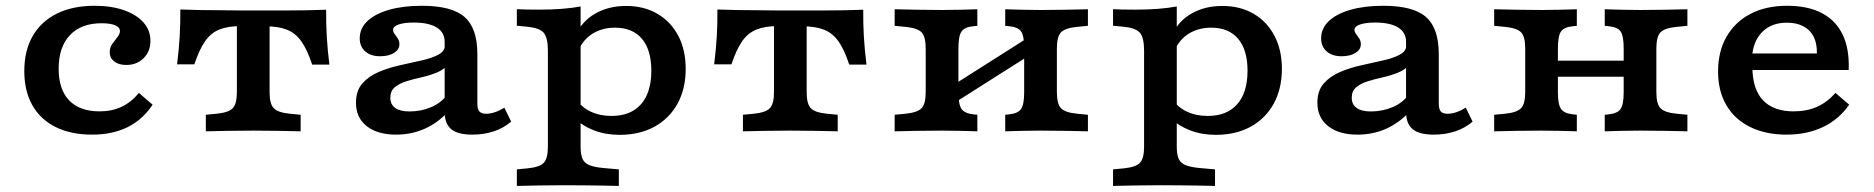

<svg xmlns="http://www.w3.org/2000/svg" viewBox="-20 -448 6394 655"><path d="M294.6 11.3Q222.1 11.3 170.2 -14.4Q118.3 -40 90.6 -88.6Q62.9 -137.2 62.9 -205.3Q62.9 -275.4 91.6 -325.2Q120.4 -375.1 174.2 -401.7Q228 -428.3 302.7 -428.3Q360.1 -428.3 402.9 -413.2Q445.7 -398.1 469.5 -371.4Q493.2 -344.8 493.2 -308.4Q493.2 -272.7 470 -249.6Q446.8 -226.4 411 -226.4Q384.9 -226.4 369.6 -238.4Q354.3 -250.4 354.3 -269.8Q354.3 -286.1 363.2 -298.4Q372 -310.8 380.6 -321.6Q389.2 -332.3 389.2 -342.1Q389.2 -354.9 372.7 -361.8Q356.2 -368.7 326.5 -368.7Q256.7 -368.7 218.4 -328Q180.1 -287.3 180.1 -213.4Q180.1 -142.8 216 -105.4Q251.8 -68.1 319.8 -68.1Q361.5 -68.1 394.7 -83.6Q427.8 -99.2 453.9 -131L500.6 -90.9Q467.1 -40.1 415.6 -14.4Q364.2 11.3 294.6 11.3Z M843.9 -2.4Q795.4 -2.4 757 -1.6Q718.5 -0.8 682.2 0V-56.5L718.9 -60Q759.8 -64 773.9 -78.8Q788.1 -93.6 788.1 -133.6V-208.2H899.7V-133.6Q899.7 -93.6 913.9 -78.8Q928 -64 969 -60L1005.6 -56.5V0Q969.8 -0.8 931.1 -1.6Q892.4 -2.4 843.9 -2.4ZM803 -359.1Q758.5 -359.1 729.1 -347.5Q699.7 -336 679.9 -307.7Q660.1 -279.5 643 -228.5H584.1Q590.5 -279.5 593 -324Q595.6 -368.6 595.2 -415.6Q629.4 -414.3 662.9 -413.7Q696.3 -413.1 730.6 -413.1L803 -412.3H884.8H957.3Q991.5 -412.3 1024.9 -412.9Q1058.4 -413.5 1092.6 -414.8Q1092.2 -367.8 1094.8 -323.2Q1097.3 -278.6 1103.7 -227.7H1044.9Q1028.2 -278.7 1008.1 -306.9Q988.1 -335.2 958.9 -346.7Q929.7 -358.3 884.8 -358.3ZM788.1 -208.2V-374.4H899.7V-208.2Z M1496.9 -208.2V-305.4Q1496.9 -337.6 1469.6 -354.4Q1442.3 -371.1 1391.3 -371.1Q1359.2 -371.1 1340 -364.5Q1320.9 -357.9 1320.9 -346.1Q1320.9 -339.2 1326.3 -332.1Q1331.7 -324.9 1337.1 -316.7Q1342.6 -308.4 1342.6 -296.7Q1342.6 -278.9 1324.2 -267.5Q1305.9 -256.1 1276.5 -256.1Q1244.7 -256.1 1225.9 -272.7Q1207.2 -289.3 1207.2 -317.3Q1207.2 -351.2 1233.4 -376.1Q1259.7 -400.9 1307.4 -414.6Q1355.2 -428.3 1419.5 -428.3Q1520.9 -428.3 1564.7 -390.2Q1608.5 -352 1608.5 -263.5V-208.2ZM1331.3 11.3Q1267.7 11.3 1231 -17.7Q1194.4 -46.7 1194.4 -97.4Q1194.4 -138.8 1216.3 -163.5Q1238.2 -188.3 1272.5 -202.7Q1306.9 -217.1 1345.6 -225.6Q1384.4 -234.2 1419 -242Q1453.5 -249.7 1475.8 -261.7Q1498.1 -273.7 1498.1 -295.1L1508.3 -227.3Q1493.5 -209.9 1469.1 -200.1Q1444.7 -190.3 1417.5 -184.2Q1390.2 -178.2 1366.3 -170.7Q1342.4 -163.3 1327 -150.5Q1311.6 -137.8 1311.6 -114.2Q1311.6 -91.8 1328.2 -79.8Q1344.9 -67.8 1376.6 -67.8Q1416.9 -67.8 1451.7 -82.8Q1486.6 -97.7 1506.9 -127.1L1510.4 -68.1Q1472.1 -27.6 1427.3 -8.1Q1382.6 11.3 1331.3 11.3ZM1608.5 -94.4Q1608.5 -75.9 1615.4 -67.9Q1622.4 -59.9 1638.4 -59.9Q1652.8 -59.9 1668.4 -65.2Q1684 -70.5 1700.6 -80.7L1723.8 -33.1Q1698.4 -11.1 1664.6 0.1Q1630.8 11.3 1591 11.3Q1541.7 11.3 1519.3 -7.3Q1496.9 -26 1496.9 -66.8V-208.2H1608.5Z M1904.9 183.9Q1856.4 183.9 1817.9 184.7Q1779.4 185.5 1743.2 186.3V129.8L1779.8 126.3Q1820.7 122.3 1834.9 107.5Q1849.1 92.7 1849.1 52.6V-208.2H1960.7V52.6Q1960.7 79.5 1967.4 94.3Q1974.1 109.1 1991.9 115.9Q2009.6 122.7 2041.1 125.4L2091.1 129.8V186.3Q2063.8 185.5 2034.7 185.1Q2005.7 184.7 1973.9 184.3Q1942.1 183.9 1904.9 183.9ZM2116.1 -427.7Q2177.1 -427.7 2222.7 -401Q2268.3 -374.4 2293.8 -326.2Q2319.2 -278 2319.2 -213.1Q2319.2 -144.9 2291.3 -94.3Q2263.4 -43.7 2212.8 -15.8Q2162.2 12 2093.8 12Q2046.2 12 2006.9 -3Q1967.5 -18 1937 -46.9L1947.8 -108.1Q1964 -81.8 1995.2 -67.2Q2026.4 -52.5 2066.3 -52.5Q2131.6 -52.5 2166.8 -92.5Q2202 -132.4 2202 -206.8Q2202 -277.6 2170 -315.6Q2138.1 -353.6 2078 -353.6Q2035.2 -353.6 2002.8 -333.9Q1970.3 -314.2 1954.4 -277.9L1944.9 -328.6Q1965 -375.5 2010.6 -401.6Q2056.2 -427.7 2116.1 -427.7ZM1849.1 -208.2V-275Q1849.1 -319.4 1834.9 -336.1Q1820.7 -352.7 1779.8 -356.7L1743.2 -360.2V-416.7Q1758.4 -415.9 1775.1 -415.5Q1791.8 -415.1 1818.5 -415.1Q1861.1 -415.1 1896.9 -417.9Q1932.8 -420.7 1960.7 -425.9V-416.7V-208.2Z M2676.2 -2.4Q2627.7 -2.4 2589.2 -1.6Q2550.7 -0.8 2514.5 0V-56.5L2551.1 -60Q2592 -64 2606.2 -78.8Q2620.4 -93.6 2620.4 -133.6V-208.2H2731.9V-133.6Q2731.9 -93.6 2746.1 -78.8Q2760.3 -64 2801.2 -60L2837.8 -56.5V0Q2802 -0.8 2763.3 -1.6Q2724.6 -2.4 2676.2 -2.4ZM2635.2 -359.1Q2590.8 -359.1 2561.4 -347.5Q2532 -336 2512.1 -307.7Q2492.3 -279.5 2475.2 -228.5H2416.3Q2422.7 -279.5 2425.3 -324Q2427.9 -368.6 2427.4 -415.6Q2461.7 -414.3 2495.1 -413.7Q2528.6 -413.1 2562.8 -413.1L2635.2 -412.3H2717.1H2789.5Q2823.8 -412.3 2857.2 -412.9Q2890.6 -413.5 2924.9 -414.8Q2924.4 -367.8 2927 -323.2Q2929.6 -278.6 2936 -227.7H2877.1Q2860.4 -278.7 2840.4 -306.9Q2820.4 -335.2 2791.1 -346.7Q2761.9 -358.3 2717.1 -358.3ZM2620.4 -208.2V-374.4H2731.9V-208.2Z M3529.7 -2.4Q3494.1 -2.4 3465.1 -1.6Q3436.1 -0.8 3409.3 0V-56.5L3421.2 -57.7Q3453.2 -60.9 3463.5 -76.4Q3473.9 -91.9 3473.9 -133.6V-208.2H3585.5V-133.6Q3585.5 -93.6 3599.6 -78.8Q3613.8 -64 3654.7 -60L3691.4 -56.5V0Q3655.6 -0.8 3616.9 -1.6Q3578.2 -2.4 3529.7 -2.4ZM3193.8 -2.4Q3145.3 -2.4 3106.8 -1.6Q3068.4 -0.8 3032.1 0V-56.5L3068.8 -60Q3109.7 -64 3123.8 -78.8Q3138 -93.6 3138 -133.6V-282.7Q3138 -323.1 3123.8 -337.8Q3109.7 -352.4 3068.8 -356.4L3032.1 -359.9V-416.4Q3068.4 -415.6 3106.8 -414.8Q3145.3 -413.9 3193.8 -413.9Q3229.7 -413.9 3258.6 -414.8Q3287.4 -415.6 3314.2 -416.4V-359.9L3302.3 -358.7Q3270.7 -355.9 3260.2 -340.6Q3249.6 -325.3 3249.6 -282.7V-133.6Q3249.6 -91.9 3260.2 -76.4Q3270.7 -60.9 3302.3 -57.7L3314.2 -56.5V0Q3287.4 -0.8 3258.6 -1.6Q3229.7 -2.4 3193.8 -2.4ZM3473.9 -208.2V-282.7Q3473.9 -325.3 3463.5 -340.6Q3453.2 -355.9 3421.2 -358.7L3409.3 -359.9V-416.4Q3436.1 -415.6 3465.1 -414.8Q3494.1 -413.9 3529.7 -413.9Q3578.2 -413.9 3616.9 -414.8Q3655.6 -415.6 3691.4 -416.4V-359.9L3654.7 -356.4Q3613.8 -352.4 3599.6 -337.8Q3585.5 -323.1 3585.5 -282.7V-208.2ZM3199.5 -73.9V-137.2L3522.3 -342V-278.6Z M3938.8 183.9Q3890.3 183.9 3851.8 184.7Q3813.3 185.5 3777.1 186.3V129.8L3813.7 126.3Q3854.6 122.3 3868.8 107.5Q3883 92.7 3883 52.6V-208.2H3994.5V52.6Q3994.5 79.5 4001.3 94.3Q4008 109.1 4025.8 115.9Q4043.5 122.7 4075 125.4L4125 129.8V186.3Q4097.6 185.5 4068.6 185.1Q4039.6 184.7 4007.8 184.3Q3976 183.9 3938.8 183.9ZM4150 -427.7Q4210.9 -427.7 4256.6 -401Q4302.2 -374.4 4327.6 -326.2Q4353.1 -278 4353.1 -213.1Q4353.1 -144.9 4325.2 -94.3Q4297.3 -43.7 4246.7 -15.8Q4196.1 12 4127.7 12Q4080.1 12 4040.7 -3Q4001.4 -18 3970.9 -46.9L3981.7 -108.1Q3997.8 -81.8 4029.1 -67.2Q4060.3 -52.5 4100.1 -52.5Q4165.5 -52.5 4200.7 -92.5Q4235.9 -132.4 4235.9 -206.8Q4235.9 -277.6 4203.9 -315.6Q4171.9 -353.6 4111.9 -353.6Q4069.1 -353.6 4036.6 -333.9Q4004.2 -314.2 3988.3 -277.9L3978.8 -328.6Q3998.9 -375.5 4044.5 -401.6Q4090 -427.7 4150 -427.7ZM3883 -208.2V-275Q3883 -319.4 3868.8 -336.1Q3854.6 -352.7 3813.7 -356.7L3777.1 -360.2V-416.7Q3792.3 -415.9 3809 -415.5Q3825.7 -415.1 3852.4 -415.1Q3895 -415.1 3930.8 -417.9Q3966.6 -420.7 3994.5 -425.9V-416.7V-208.2Z M4776.7 -208.2V-305.4Q4776.7 -337.6 4749.4 -354.4Q4722.1 -371.1 4671.2 -371.1Q4639 -371.1 4619.9 -364.5Q4600.7 -357.9 4600.7 -346.1Q4600.7 -339.2 4606.1 -332.1Q4611.6 -324.9 4617 -316.7Q4622.4 -308.4 4622.4 -296.7Q4622.4 -278.9 4604.1 -267.5Q4585.7 -256.1 4556.4 -256.1Q4524.5 -256.1 4505.8 -272.7Q4487 -289.3 4487 -317.3Q4487 -351.2 4513.3 -376.1Q4539.5 -400.9 4587.3 -414.6Q4635 -428.3 4699.4 -428.3Q4800.7 -428.3 4844.5 -390.2Q4888.3 -352 4888.3 -263.5V-208.2ZM4611.2 11.3Q4547.5 11.3 4510.9 -17.7Q4474.2 -46.7 4474.2 -97.4Q4474.2 -138.8 4496.1 -163.5Q4518 -188.3 4552.4 -202.7Q4586.7 -217.1 4625.5 -225.6Q4664.2 -234.2 4698.8 -242Q4733.4 -249.7 4755.7 -261.7Q4778 -273.7 4778 -295.1L4788.1 -227.3Q4773.4 -209.9 4749 -200.1Q4724.6 -190.3 4697.3 -184.2Q4670 -178.2 4646.1 -170.7Q4622.2 -163.3 4606.8 -150.5Q4591.4 -137.8 4591.4 -114.2Q4591.4 -91.8 4608.1 -79.8Q4624.7 -67.8 4656.5 -67.8Q4696.7 -67.8 4731.6 -82.8Q4766.4 -97.7 4786.8 -127.1L4790.2 -68.1Q4751.9 -27.6 4707.2 -8.1Q4662.4 11.3 4611.2 11.3ZM4888.3 -94.4Q4888.3 -75.9 4895.2 -67.9Q4902.2 -59.9 4918.2 -59.9Q4932.6 -59.9 4948.2 -65.2Q4963.8 -70.5 4980.4 -80.7L5003.7 -33.1Q4978.2 -11.1 4944.4 0.1Q4910.6 11.3 4870.9 11.3Q4821.6 11.3 4799.2 -7.3Q4776.7 -26 4776.7 -66.8V-208.2H4888.3Z M5574.9 -2.4Q5539.3 -2.4 5510.3 -1.6Q5481.3 -0.8 5454.5 0V-56.5L5466.4 -57.7Q5498.3 -60.9 5508.7 -76.4Q5519.1 -91.9 5519.1 -133.6V-208.2H5630.6V-133.6Q5630.6 -93.6 5644.8 -78.8Q5659 -64 5699.9 -60L5736.5 -56.5V0Q5700.7 -0.8 5662 -1.6Q5623.3 -2.4 5574.9 -2.4ZM5239 -2.4Q5190.5 -2.4 5152 -1.6Q5113.5 -0.8 5077.3 0V-56.5L5113.9 -60Q5154.8 -64 5169 -78.8Q5183.2 -93.6 5183.2 -133.6V-282.7Q5183.2 -323.1 5169 -337.8Q5154.8 -352.4 5113.9 -356.4L5077.3 -359.9V-416.4Q5113.5 -415.6 5152 -414.8Q5190.5 -413.9 5239 -413.9Q5274.9 -413.9 5303.7 -414.8Q5332.6 -415.6 5359.3 -416.4V-359.9L5347.4 -358.7Q5315.9 -355.9 5305.3 -340.6Q5294.7 -325.3 5294.7 -282.7V-133.6Q5294.7 -91.9 5305.3 -76.4Q5315.9 -60.9 5347.4 -57.7L5359.3 -56.5V0Q5332.6 -0.8 5303.7 -1.6Q5274.9 -2.4 5239 -2.4ZM5519.1 -208.2V-282.7Q5519.1 -325.3 5508.7 -340.6Q5498.3 -355.9 5466.4 -358.7L5454.5 -359.9V-416.4Q5481.3 -415.6 5510.3 -414.8Q5539.3 -413.9 5574.9 -413.9Q5623.3 -413.9 5662 -414.8Q5700.7 -415.6 5736.5 -416.4V-359.9L5699.9 -356.4Q5659 -352.4 5644.8 -337.8Q5630.6 -323.1 5630.6 -282.7V-208.2ZM5250.4 -186.3V-241.1H5562.6V-186.3Z M6074.8 11.3Q6003.6 11.3 5950.9 -14.6Q5898.1 -40.4 5869.6 -88.9Q5841.1 -137.3 5841.1 -204.3Q5841.1 -272.4 5869.9 -322.6Q5898.6 -372.8 5951.4 -400.6Q6004.2 -428.3 6076.6 -428.3Q6147.6 -428.3 6195.3 -403.3Q6243 -378.3 6266.3 -329.5Q6289.6 -280.8 6286.7 -209.2H5918.8L5917.1 -265.6H6178.2Q6179 -299.8 6167.1 -322.9Q6155.2 -346.1 6132.2 -358.3Q6109.2 -370.6 6075.4 -370.6Q6024.1 -370.6 5992.7 -339.9Q5961.3 -309.1 5957 -254.1L5960.3 -249.5Q5959.5 -243.4 5958.9 -236.1Q5958.3 -228.8 5958.3 -219.2Q5958.3 -144.5 5994.1 -106.3Q6029.9 -68.1 6098.5 -68.1Q6143.5 -68.1 6178.3 -83.4Q6213.1 -98.8 6241.6 -131L6288.4 -90.9Q6253.7 -40.8 6199.3 -14.8Q6144.9 11.3 6074.8 11.3Z"/></svg>

Font: Playfair 5pt SemiExpanded Light
Style: Regular
Weight: 300
Width: 6
Designer: Claus Eggers Sørensen
Foundry: Claus Eggers Sørensen
Version: Version 2.203